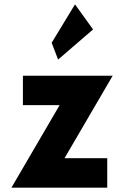

<svg xmlns="http://www.w3.org/2000/svg" viewBox="-20 -860 569 880"><path d="M216.8 -664 246.3 -587 406.5 -725 323.8 -840ZM496.5 -513H85V-378H253.2L32.5 0H471.5V-135H275.8Z"/></svg>

Font: Blink
Style: Wide
Weight: 400
Designer: Mew Too
Foundry: Cannot Into Space Fonts
Version: Version 001.000